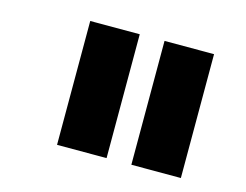

<svg xmlns="http://www.w3.org/2000/svg" viewBox="-67 -1021 801 624"><g transform="rotate(15 333.5 -708.5)"><path d="M416.7 -916.7H583.3V-500H416.7ZM166.7 -916.7H333.3V-500H166.7Z"/></g></svg>

Font: Monoid
Style: Bold
Weight: 700
Width: 4
Designer: Andreas Larsen (@larsenwork)
Version: Version 0.61